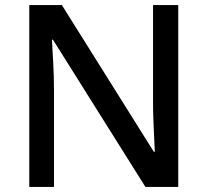

<svg xmlns="http://www.w3.org/2000/svg" viewBox="-20 -734 815 754"><path d="M680 0H551L188 -578H184Q186 -539 189 -487Q192 -435 192 -382V0H95V-714H223L584 -138H588Q587 -159 585.5 -191.5Q584 -224 582.5 -260Q581 -296 581 -329V-714H680Z"/></svg>

Font: Noto Sans Tai Tham Medium
Style: Regular
Weight: 500
Designer: Monotype Design Team 2013. Revised by David WIlliams 2020
Foundry: Monotype Imaging Inc.
Version: Version 2.002; ttfautohint (v1.8.4.7-5d5b)